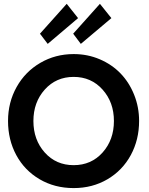

<svg xmlns="http://www.w3.org/2000/svg" viewBox="-20 -948 762 980"><path d="M223.5 -724 184 -776 320.5 -928.5 378.5 -855.5ZM392.5 -724 353.5 -776 490 -928.5 548.5 -855.5ZM21 -330.5Q21 -425.5 64.8 -503.8Q108.5 -582 185.5 -627Q262.5 -672 356 -672Q427 -672 489 -645.5Q551 -619 595 -573.5Q639 -528 664.5 -464.8Q690 -401.5 690 -330.5Q690 -235 647.8 -156.8Q605.5 -78.5 528.8 -33.2Q452 12 356 12Q259 12 182 -33.2Q105 -78.5 63 -156.5Q21 -234.5 21 -330.5ZM150.5 -330.5Q150.5 -234.5 208.2 -169.8Q266 -105 356 -105Q446 -105 503.8 -169.8Q561.5 -234.5 561.5 -330.5Q561.5 -426 503.5 -490.8Q445.5 -555.5 356 -555.5Q266.5 -555.5 208.5 -490.8Q150.5 -426 150.5 -330.5Z"/></svg>

Font: League Spartan SemiBold
Style: Regular
Weight: 600
Foundry: The League of Moveable Type
Version: Version 2.002